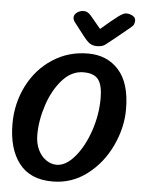

<svg xmlns="http://www.w3.org/2000/svg" viewBox="-61 -947 769 1016"><g transform="rotate(5 324.0 -439.0)"><path d="M353 -762 302 -828Q292 -841 292 -853Q292 -869 307.5 -880.5Q323 -892 344 -892Q364 -892 382 -871L437 -805Q497 -857 525.5 -878Q554 -899 567 -899Q587 -899 602.5 -890Q618 -881 618 -866Q618 -855 614.5 -846Q611 -837 597 -826L575 -808Q500 -746 472 -725Q457 -713 427 -713Q407 -713 391.5 -722.5Q376 -732 353 -762ZM19 -265Q19 -374 66 -467Q113 -560 197 -615Q281 -670 386 -670Q488 -670 549.5 -600.5Q611 -531 611 -393Q611 -295 565.5 -198.5Q520 -102 439 -40.5Q358 21 256 21Q137 21 78 -56Q19 -133 19 -265ZM472 -440Q472 -508 449.5 -538.5Q427 -569 370 -569Q307 -569 258 -514Q209 -459 182 -377Q155 -295 155 -218Q155 -173 171.5 -139Q188 -105 214.5 -87Q241 -69 270 -69Q319 -69 366 -124Q413 -179 442.5 -265Q472 -351 472 -440Z"/></g></svg>

Font: Sriracha
Style: Regular
Weight: 400
Designer: Suppakit Chalermlarp
Version: Version 1.002g